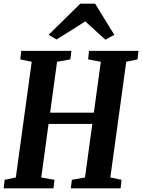

<svg xmlns="http://www.w3.org/2000/svg" viewBox="-21 -1018 768 1038"><path d="M-1 0 4 -46 64.5 -58.5 150.5 -684 88.5 -697 94 -743H365L359.5 -697L287.5 -684L250 -409H486.5L524 -684L455.5 -697L460.5 -743H727.5L722.5 -697L661.5 -684L575.5 -58.5L636 -46L631 0H362L367.5 -46L438.5 -58.5L478 -348H241.5L202 -58.5L273.5 -46L268 0ZM242 -830 413 -998H493.5L597 -829.5L548.5 -803.5Q521.5 -828 494.2 -853Q467 -878 440 -902.5Q401.5 -878 362.5 -853.2Q323.5 -828.5 284.5 -804.5Z"/></svg>

Font: Merriweather 24pt SemiCondensed
Style: Bold Italic
Weight: 700
Width: 4
Italic angle: -7.8°
Designer: Eben Sorkin
Foundry: Eben Sorkin
Version: Version 2.101